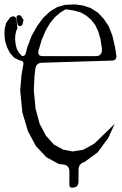

<svg xmlns="http://www.w3.org/2000/svg" viewBox="-39 -780 559 881"><path d="M341.8 -754.9 377 -743.2 409.2 -722.7 436.5 -694.3 460 -659.2 476.6 -616.2 488.3 -566.4 495.1 -522.5Q495.1 -502 474.6 -502L155.3 -492.2Q126 -492.2 123 -462.9L119.1 -429.7L116.2 -365.2L124 -282.2L142.6 -212.9L171.9 -157.2L208 -117.2L250 -93.8L293.9 -85L342.8 -92.8L392.6 -120.1L443.4 -168.9L487.3 -211.9L458 -147.5L409.2 -81.1L349.6 -37.1Q321.3 -29.3 321.3 0V51.8Q321.3 81.1 292 81.1Q279.3 81.1 279.3 68.4V6.8Q279.3 -22.5 250 -25.4L231.4 -27.3L173.8 -58.6L126 -109.4L88.9 -178.7L63.5 -264.6L53.7 -365.2L59.6 -435.5L68.4 -485.4Q70.3 -502 50.8 -502.9L25.4 -515.6L5.9 -538.1L-6.8 -563.5L-15.6 -591.8L-18.6 -620.1L-17.6 -648.4L-10.7 -674.8L7.8 -700.2Q33.2 -714.8 37.1 -685.5L41 -650.4L35.2 -637.7L31.2 -618.2L30.3 -597.7L33.2 -575.2L38.1 -555.7L47.9 -538.1L62.5 -522.5Q76.2 -522.5 79.1 -535.2L85.9 -562.5L106.4 -616.2L131.8 -661.1L159.2 -698.2L190.4 -727.5L224.6 -748L259.8 -757.8L281.2 -758.8L304.7 -759.8ZM238.3 -722.7 212.9 -701.2 190.4 -673.8 169.9 -638.7 152.3 -596.7 137.7 -547.9Q131.8 -522.5 157.2 -522.5H401.4Q430.7 -522.5 428.7 -557.6L421.9 -601.6L411.1 -637.7L397.5 -666L378.9 -689.5L357.4 -708L332 -722.7L301.8 -731.4L262.7 -737.3ZM55.7 -709Q33.2 -714.8 37.1 -692.4L40 -675.8Q43 -652.3 63.5 -665L69.3 -688.5ZM43 -652.3 45.9 -654.3Z"/></svg>

Font: B2 Hana
Style: Regular
Weight: 500
Version: 2020-08-05; (max)